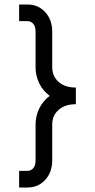

<svg xmlns="http://www.w3.org/2000/svg" viewBox="-20 -788 422 853"><path d="M212 -234V-75Q212 -23 181 11Q150 45 102 45H65V-29H102Q118 -29 128 -41Q138 -53 138 -75V-234Q138 -273 154.5 -306.5Q171 -340 201 -362Q171 -384 154.5 -417.5Q138 -451 138 -490V-648Q138 -670 128 -682Q118 -694 102 -694H65V-768H102Q150 -768 181 -734Q212 -700 212 -648V-490Q212 -449 240.5 -424Q269 -399 317 -399V-325Q269 -325 240.5 -300Q212 -275 212 -234Z"/></svg>

Font: SUITE Medium
Style: Regular
Weight: 500
Designer: Sun
Foundry: Sun
Version: Version 2.040